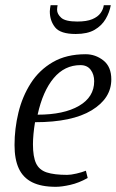

<svg xmlns="http://www.w3.org/2000/svg" viewBox="-20 -711 449 740"><path d="M195 9Q139 9 104 -8.5Q69 -26 52.5 -61.5Q36 -97 36 -152Q36 -215 51 -277Q66 -339 98.5 -390Q131 -441 183.5 -471.5Q236 -502 310 -502Q348 -502 378.5 -478Q409 -454 409 -405Q409 -332 333.5 -286Q258 -240 115 -240Q111 -216 109 -194Q107 -172 107 -155Q107 -107 119 -81.5Q131 -56 160 -46.5Q189 -37 239 -37Q253 -37 274.5 -42Q296 -47 311 -53L318 -25Q284 -6 251 1.5Q218 9 195 9ZM125 -269Q226 -269 284.5 -303Q343 -337 343 -398Q343 -424 329.5 -442Q316 -460 290 -460Q229 -460 187 -410Q145 -360 125 -269ZM272 -580Q213 -580 192.5 -605.5Q172 -631 172 -667Q172 -672 173 -678.5Q174 -685 175 -691H202Q200 -681 200 -673Q200 -657 216 -642.5Q232 -628 278 -628Q314 -628 335.5 -637Q357 -646 367.5 -660.5Q378 -675 380 -691H407Q402 -663 387 -637.5Q372 -612 344.5 -596Q317 -580 272 -580Z"/></svg>

Font: Manuale Light
Style: Italic
Weight: 300
Italic angle: -11°
Version: Version 1.002